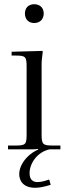

<svg xmlns="http://www.w3.org/2000/svg" viewBox="-20 -707 323 909"><path d="M142 -687C114 -687 98 -669 98 -643C98 -615 116 -598 142 -598C170 -598 187 -617 187 -643C187 -671 168 -687 142 -687ZM134 0C146 0 154 -1 160 -2L161 1C155 3 143 10 135 15C94 43 71 83 71 117C71 148 89 182 147 182C167 182 191 177 220 168L213 143C201 147 178 155 158 155C137 155 120 145 120 113C120 66 157 12 215 0H266V-18H231C183 -18 177 -23 177 -71V-405C177 -423 180 -438 182 -458V-466L35 -462V-444H53C101 -444 106 -439 106 -391V-71C106 -23 101 -18 53 -18H18V0Z"/></svg>

Font: FoglihtenNo04
Style: Regular
Weight: 500
Designer: gluk (gluksza@wp.pl)
Foundry: gluk (gluksza@wp.pl)
Version: Version 0.70